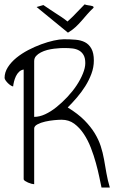

<svg xmlns="http://www.w3.org/2000/svg" viewBox="-37 -833 562 855"><path d="M415 2Q411.1 -15.6 405.3 -44.4Q399.4 -73.2 390.1 -106.9Q380.9 -140.6 367.7 -174.8Q354.5 -209 335.9 -236.8Q317.4 -264.6 293.5 -282.2Q269.5 -299.8 237.3 -299.8Q224.6 -299.8 204.1 -297.9Q183.6 -295.9 164.1 -291.5Q144.5 -287.1 129.9 -279.3Q115.2 -271.5 115.2 -260.7V-12.7Q111.3 -12.7 103.5 -14.6Q95.7 -16.6 87.9 -20Q80.1 -23.4 74.2 -27.3Q68.4 -31.2 68.4 -36.1V-523.4Q56.6 -521.5 47.9 -513.2Q39.1 -504.9 33.7 -493.2Q28.3 -481.4 25.4 -469.7Q22.5 -458 21.5 -448.2Q17.6 -448.2 10.7 -452.6Q3.9 -457 -2 -462.9Q-7.8 -468.8 -12.2 -475.1Q-16.6 -481.4 -16.6 -486.3Q-16.6 -510.7 -2 -533.7Q12.7 -556.6 36.1 -575.7Q59.6 -594.7 88.4 -609.9Q117.2 -625 146.5 -635.7Q175.8 -646.5 202.1 -652.3Q228.5 -658.2 247.1 -658.2Q274.4 -658.2 298.8 -656.2Q323.2 -654.3 341.3 -645Q359.4 -635.7 370.1 -616.2Q380.9 -596.7 380.9 -563.5Q380.9 -533.2 370.1 -504.4Q359.4 -475.6 342.8 -449.2Q326.2 -422.9 305.7 -398.9Q285.2 -375 264.6 -354.5Q310.5 -326.2 338.9 -297.4Q367.2 -268.6 384.8 -239.7Q402.3 -210.9 411.6 -182.1Q420.9 -153.3 426.3 -123Q431.6 -92.8 437 -61.5Q442.4 -30.3 452.1 2ZM251 -619.1Q244.1 -619.1 231.9 -618.7Q219.7 -618.2 204.1 -616.2Q188.5 -614.3 173.3 -610.4Q158.2 -606.4 145 -599.6Q131.8 -592.8 123.5 -583.5Q115.2 -574.2 115.2 -560.5V-312.5Q138.7 -312.5 164.1 -324.2Q189.5 -335.9 214.4 -356Q239.3 -376 262.7 -400.9Q286.1 -425.8 303.7 -452.1Q321.3 -478.5 332 -504.9Q342.8 -531.2 342.8 -551.8Q342.8 -574.2 335.4 -587.4Q328.1 -600.6 315.4 -607.9Q302.7 -615.2 286.1 -617.2Q269.5 -619.1 251 -619.1ZM263.7 -737.3Q280.3 -752 288.6 -760.7Q296.9 -769.5 303.7 -776.4Q310.5 -783.2 317.9 -791Q325.2 -798.8 339.8 -813.5Q347.7 -810.5 355 -809.6Q362.3 -808.6 367.7 -807.6Q373 -806.6 376.5 -805.2Q379.9 -803.7 379.9 -798.8Q364.3 -784.2 351.1 -769Q337.9 -753.9 325.7 -739.7Q313.5 -725.6 299.3 -712.4Q285.2 -699.2 265.6 -687.5L126 -801.8L156.2 -810.5Q170.9 -800.8 183.6 -792Q196.3 -783.2 209.5 -774.9Q222.7 -766.6 235.8 -757.8Q249 -749 263.7 -737.3Z"/></svg>

Font: Annie Use Your Telescope
Style: Regular
Weight: 400
Designer: Kimberly Geswein
Foundry: Kimberly Geswein
Version: Version 1.002 2001